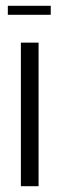

<svg xmlns="http://www.w3.org/2000/svg" viewBox="-20 -642 203 662"><path d="M113 -495V0H52V-495ZM155 -591H7V-622H155Z"/></svg>

Font: Moniqa Paragraph
Style: Regular
Weight: 400
Designer: Rajesh Rajput
Foundry: Rajesh Rajput
Version: Version 1.000